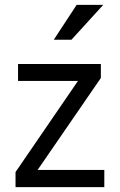

<svg xmlns="http://www.w3.org/2000/svg" viewBox="-20 -770 493 790"><path d="M395 -506.8H54.2V-437H300.8L43.9 -62V0H409.2V-70.8H134.8L395 -449.2ZM295.4 -750 201.2 -606.4H273.9L404.8 -750Z"/></svg>

Font: FAU Chimera
Style: Regular
Weight: 400
Version: Version 1.002;hotconv 1.0.117;makeotfexe 2.5.65602